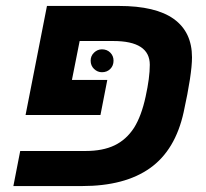

<svg xmlns="http://www.w3.org/2000/svg" viewBox="-20 -626 692 646"><path d="M25 0 48 -118H268Q326 -118 365.5 -137Q405 -156 431 -196Q456 -236 470 -301Q477 -333 480.5 -359.5Q484 -386 484 -408Q484 -488 361 -488H248L222 -357H341L318 -239H66L138 -606H380Q504 -606 565 -562Q626 -518 626 -433Q626 -405 619 -359Q612 -313 598 -249Q570 -121 485 -60.5Q400 0 256 0ZM285 -422Q285 -438 296.5 -449Q308 -460 323 -460Q340 -460 351 -449Q362 -438 362 -422Q362 -405 351 -394Q340 -383 323 -383Q308 -383 296.5 -394Q285 -405 285 -422Z"/></svg>

Font: Libra Sans Modern
Style: Bold Italic
Weight: 700
Italic angle: -12°
Foundry: Stefan Peev, Context Ltd
Version: Version 1.000